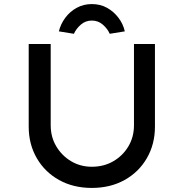

<svg xmlns="http://www.w3.org/2000/svg" viewBox="-20 -917 902 943"><path d="M431 6Q340 6 270 -33Q200 -72 160.5 -140.5Q121 -209 121 -295V-701H229V-302Q229 -244 256.5 -198Q284 -152 329.5 -125Q375 -98 431 -98Q490 -98 536.5 -125Q583 -152 610.5 -198Q638 -244 638 -302V-701H741V-295Q741 -209 701.5 -140.5Q662 -72 592 -33Q522 6 431 6ZM343 -751 269 -763Q278 -799 300.5 -829.5Q323 -860 356.5 -878.5Q390 -897 431 -897Q473 -897 506 -878.5Q539 -860 562 -829.5Q585 -799 593 -763L519 -751Q508 -776 485 -796Q462 -816 431 -816Q400 -816 377 -796Q354 -776 343 -751Z"/></svg>

Font: Lexend Exa
Style: Regular
Weight: 400
Designer: Bonnie Shaver-Troup, Thomas Jockin
Foundry: Lexend
Version: Version 1.007